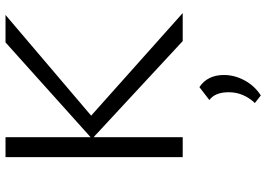

<svg xmlns="http://www.w3.org/2000/svg" viewBox="-158 -540 988 713"><g transform="rotate(-90 336.5 -184.0)"><path d="M263 -340 644 0H540L183 -331V0H109V-658H183V-342L535 -658H637ZM369 62Q414 92 414 153Q414 193 393.5 230.5Q373 268 338 290L310 268Q350 225 350 171Q350 120 321 99Z"/></g></svg>

Font: EauTestInfant
Style: Regular
Weight: 400
Designer: Christian Thalmann (Catharsis Fonts)
Version: Version 0.001;PS 000.001;hotconv 1.0.88;makeotf.lib2.5.64775